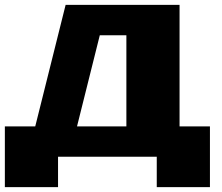

<svg xmlns="http://www.w3.org/2000/svg" viewBox="-20 -645 915 790"><path d="M500 -125V-500H390.6L296.9 -125ZM125 -125 250 -625H718.8V-125H843.8V125H625V0H218.8V125H0V-125Z"/></svg>

Font: CraftyPE
Style: Regular
Weight: 400
Designer: Erek Butcher
Foundry: Haunted Coop
Version: Version 0.018;April 4, 2024;FontCreator 15.0.0.2962 64-bit